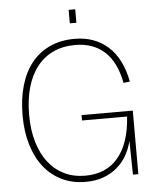

<svg xmlns="http://www.w3.org/2000/svg" viewBox="-59 -927 794 993"><g transform="rotate(-5 337.5 -431.0)"><path d="M346 16Q278 16 223.5 -10Q169 -36 130.5 -84Q92 -132 71 -200.5Q50 -269 50 -354Q50 -440 70 -509Q90 -578 128.5 -626Q167 -674 223.5 -700Q280 -726 352 -726Q456 -726 525.5 -664Q595 -602 618 -481L585 -477Q564 -586 505 -640Q446 -694 352 -694Q288 -694 238 -670.5Q188 -647 153.5 -602.5Q119 -558 101.5 -495Q84 -432 84 -354Q84 -276 102.5 -213.5Q121 -151 155 -107Q189 -63 237.5 -39.5Q286 -16 346 -16Q455 -16 517 -89.5Q579 -163 588 -302H354V-330H620V0H592L589 -175Q579 -135 559.5 -100.5Q540 -66 509.5 -40Q479 -14 438.5 1Q398 16 346 16ZM335 -808V-878H369V-808Z"/></g></svg>

Font: Geist Thin
Style: Regular
Weight: 400
Designer: Basement.studio, Andrés Briganti, Mateo Zaragoza
Foundry: Basement.studio, Vercel, Andrés Briganti, Guido Ferreyra, Mateo Zaragoza
Version: Version 1.401